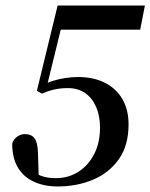

<svg xmlns="http://www.w3.org/2000/svg" viewBox="-20 -659 543 693"><path d="M188 14Q140 14 102.5 -3Q65 -20 44.5 -54.5Q24 -89 24 -141Q30 -158 43 -166.5Q56 -175 70 -175Q93 -175 104.5 -160Q116 -145 117 -108L120 -11L98 -42Q112 -31 125.5 -25.5Q139 -20 153 -18Q167 -16 181 -16Q227 -16 263 -39Q299 -62 320 -103Q341 -144 341 -198Q341 -241 327 -273Q313 -305 287.5 -323Q262 -341 225 -341Q197 -341 174 -335.5Q151 -330 132 -321L113 -331L188 -639H503L486 -552H185L212 -604L148 -343L133 -351Q151 -361 172 -367.5Q193 -374 216 -377.5Q239 -381 262 -381Q318 -381 359 -360Q400 -339 422 -301Q444 -263 444 -210Q444 -134 409 -84.5Q374 -35 316 -10.5Q258 14 188 14Z"/></svg>

Font: Source Serif 4 48pt SemiBold
Style: Italic
Weight: 600
Italic angle: -12°
Designer: Frank Grießhammer
Foundry: Adobe Systems Incorporated
Version: Version 4.004;hotconv 1.0.116;makeotfexe 2.5.65601